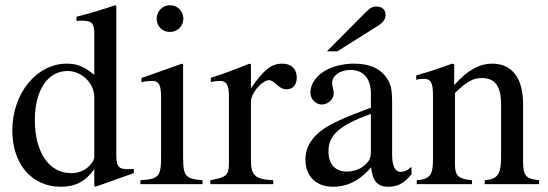

<svg xmlns="http://www.w3.org/2000/svg" viewBox="-20 -703 2093 733"><path d="M340 -102C340 -95 334 -84 325 -74C307 -53 282 -42 251 -42C167 -42 113 -122 113 -245C113 -358 162 -432 238 -432C292 -432 340 -385 340 -332ZM491 -42V-58C474 -57 473 -57 468 -57C432 -57 424 -68 424 -114V-681L419 -683C371 -666 336 -656 272 -639V-623C280 -624 286 -624 294 -624C331 -624 340 -614 340 -573V-417C302 -449 275 -460 235 -460C120 -460 27 -347 27 -205C27 -77 101 10 212 10C268 10 306 -10 340 -57V7L344 10Z M753 0V-15C687 -20 679 -31 679 -105V-456L675 -460L520 -405V-389C538 -394 553 -394 562 -394C587 -394 595 -378 595 -331V-104C595 -28 585 -19 516 -15V0ZM680 -632C680 -660 658 -683 629 -683C601 -683 578 -660 578 -632C578 -603 600 -581 628 -581C658 -581 680 -603 680 -632Z M938 -458 933 -460C880 -439 844 -425 785 -406V-390C799 -393 808 -394 820 -394C845 -394 854 -378 854 -334V-84C854 -34 847 -27 783 -15V0H1023V-15C955 -18 938 -33 938 -90V-315C938 -347 980 -397 1008 -397C1014 -397 1023 -392 1034 -382C1050 -367 1061 -362 1074 -362C1098 -362 1113 -379 1113 -407C1113 -440 1092 -460 1058 -460C1016 -460 988 -438 938 -366Z M1396 -127C1396 -98 1390 -84 1361 -64C1344 -53 1323 -48 1303 -48C1264 -48 1234 -72 1234 -125C1234 -156 1244 -180 1268 -202C1293 -225 1334 -246 1396 -268ZM1551 -66C1534 -52 1524 -47 1508 -47C1490 -47 1477 -67 1477 -113V-304C1477 -365 1473 -386 1449 -415C1425 -444 1387 -460 1331 -460C1286 -460 1244 -448 1216 -430C1181 -408 1165 -376 1165 -350C1165 -323 1187 -304 1208 -304C1234 -304 1254 -326 1254 -345C1254 -366 1248 -369 1248 -387C1248 -414 1278 -436 1318 -436C1363 -436 1396 -408 1396 -346V-292C1283 -250 1246 -231 1216 -211C1177 -185 1146 -146 1146 -94C1146 -28 1189 10 1251 10C1294 10 1343 -3 1396 -63H1397C1402 -10 1424 10 1461 10C1495 10 1521 0 1551 -38ZM1228 -507H1268L1422 -604C1443 -617 1452 -630 1452 -646C1452 -666 1439 -678 1417 -678C1402 -678 1393 -673 1375 -655Z M2038 0V-15C1989 -20 1977 -31 1977 -85V-306C1977 -405 1935 -460 1859 -460C1813 -460 1767 -438 1715 -379H1714V-457L1706 -460C1657 -442 1624 -431 1569 -415V-398C1576 -401 1587 -402 1598 -402C1626 -402 1633 -386 1633 -337V-94C1633 -35 1622 -19 1571 -15V0H1782V-15C1731 -19 1717 -33 1717 -72V-348C1763 -393 1787 -405 1820 -405C1869 -405 1893 -375 1893 -304V-105C1893 -39 1881 -19 1831 -15L1830 0Z"/></svg>

Font: XITS
Style: Regular
Weight: 400
Designer: MicroPress Inc., with final additions and corrections provided by Coen Hoffman, Elsevier (retired)
Version: Version 1.302